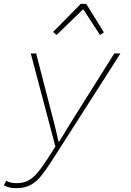

<svg xmlns="http://www.w3.org/2000/svg" viewBox="-60 -756 680 998"><path d="M24 222Q5 222 -10 218.5Q-25 215 -40 208L-28 184Q-16 190 -3 193Q10 196 26 196Q59 196 84 184Q109 172 133 144Q157 116 188 68L228 6L100 -478H128L210 -160Q218 -132 227.5 -92.5Q237 -53 244 -20H248Q268 -53 292 -92.5Q316 -132 334 -160L534 -478H566L208 82Q178 129 152.5 160Q127 191 97 206.5Q67 222 24 222ZM234 -574 216 -590 360 -736H388L480 -588L460 -574L374 -706H370Z"/></svg>

Font: Source Code Pro ExtraLight ExtraLight
Style: Italic
Weight: 250
Italic angle: -11°
Monospace: yes
Version: Version 1.016;hotconv 1.0.116;makeotfexe 2.5.65601